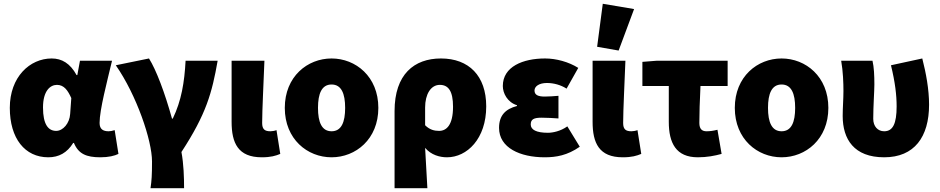

<svg xmlns="http://www.w3.org/2000/svg" viewBox="-20 -822 4984 1018"><path d="M236 12C292 12 336 -12 368 -64H372C396 -6 438 12 512 12C556 12 588 4 608 -6L588 -132C576 -128 565 -126 556 -126C528 -126 508 -136 508 -170C508 -240 548 -390 574 -500H404L390 -424H386C352 -486 308 -512 254 -512C138 -512 32 -414 32 -250C32 -88 112 12 236 12ZM278 -128C236 -128 208 -162 208 -252C208 -340 246 -372 282 -372C320 -372 340 -342 358 -302L352 -218C349 -168 314 -128 278 -128Z M778 176H956C956 120 954 48 942 -16C1074 -218 1104 -330 1134 -500H964C958 -386 942 -288 896 -193H892C854 -330 808 -452 770 -512L594 -476C704 -318 786 -78 786 34C786 108 784 136 778 176Z M1368 12C1416 12 1442 4 1466 -6L1446 -132C1436 -128 1422 -126 1414 -126C1384 -126 1370 -136 1370 -170C1370 -240 1378 -390 1382 -500H1208V-176C1208 -64 1242 12 1368 12Z M1738 12C1866 12 1986 -84 1986 -250C1986 -416 1866 -512 1738 -512C1610 -512 1490 -416 1490 -250C1490 -84 1610 12 1738 12ZM1738 -126C1686 -126 1666 -174 1666 -250C1666 -326 1686 -374 1738 -374C1790 -374 1810 -326 1810 -250C1810 -174 1790 -126 1738 -126Z M2072 176H2246C2242 108 2238 34 2234 -38C2266 0 2312 12 2350 12C2456 12 2558 -86 2558 -258C2558 -420 2466 -512 2318 -512C2176 -512 2072 -428 2072 -233ZM2308 -128C2283 -128 2258 -134 2234 -158V-252C2234 -322 2264 -372 2312 -372C2358 -372 2382 -338 2382 -256C2382 -160 2348 -128 2308 -128Z M2868 12C2929 12 2988 2 3054 -44L2988 -152C2952 -126 2910 -118 2885 -118C2824 -118 2794 -134 2794 -162C2794 -190 2811 -198 2852 -198C2880 -198 2912 -196 2941 -194V-314C2918 -312 2890 -310 2868 -310C2834 -310 2814 -318 2814 -342C2814 -364 2838 -382 2880 -382C2915 -382 2953 -372 2984 -352L3046 -462C2995 -494 2929 -512 2870 -512C2753 -512 2646 -469 2646 -366C2646 -328 2670 -280 2721 -264V-260C2660 -244 2626 -210 2626 -144C2626 -38 2738 12 2868 12Z M3282 12C3330 12 3356 4 3380 -6L3360 -132C3350 -128 3336 -126 3328 -126C3298 -126 3284 -136 3284 -170C3284 -240 3292 -390 3296 -500H3122V-176C3122 -64 3156 12 3282 12ZM3146 -574 3260 -554 3342 -774 3176 -802Z M3680 12C3728 12 3770 4 3806 -6L3784 -134C3760 -128 3744 -126 3726 -126C3704 -126 3688 -136 3688 -170C3688 -214 3690 -290 3694 -366H3838V-500H3462L3386 -494V-366H3526V-176C3526 -64 3564 12 3680 12Z M4124 12C4252 12 4372 -84 4372 -250C4372 -416 4252 -512 4124 -512C3996 -512 3876 -416 3876 -250C3876 -84 3996 12 4124 12ZM4124 -126C4072 -126 4052 -174 4052 -250C4052 -326 4072 -374 4124 -374C4176 -374 4196 -326 4196 -250C4196 -174 4176 -126 4124 -126Z M4668 12C4828 12 4906 -96 4906 -267C4906 -348 4890 -434 4870 -512L4704 -476C4726 -386 4734 -318 4734 -258C4734 -166 4714 -126 4668 -126C4634 -126 4610 -152 4610 -192C4610 -260 4616 -338 4616 -374C4616 -422 4614 -466 4606 -500H4440C4450 -444 4452 -380 4452 -340C4452 -296 4448 -251 4448 -207C4448 -84 4508 12 4668 12Z"/></svg>

Font: Giro Sans Black
Style: Regular
Weight: 900
Designer: Paul D. Hunt
Foundry: Adobe Systems Incorporated
Version: Version 1.000;PS 1.0;hotconv 1.0.88;makeotf.lib2.5.647800